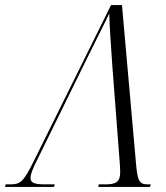

<svg xmlns="http://www.w3.org/2000/svg" viewBox="-68 -734 653 754"><path d="M-48 0H144L147 -10H111C68 -10 52 -15 52 -35C52 -52 63 -76 76 -102L269 -495C316 -591 338 -632 361 -681C362 -632 369 -536 373 -477L402 -98C403 -85 404 -71 404 -58C404 -20 388 -10 346 -10H320L318 0H521L524 -10H513C480 -10 472 -21 466 -93L411 -714H368L65 -102C23 -17 11 -10 -29 -10H-46Z"/></svg>

Font: Noto Serif Display Condensed Light
Style: Italic
Weight: 300
Width: 3
Italic angle: -12°
Designer: Monotype Design Team
Foundry: Monotype Imaging Inc.
Version: Version 2.009